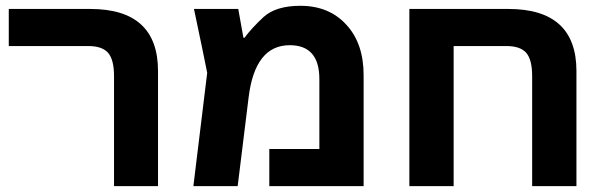

<svg xmlns="http://www.w3.org/2000/svg" viewBox="-20 -632 2052 652"><path d="M367.2 0Q367.2 -93.8 367.2 -374Q367.2 -429.7 346.7 -453.1Q326.2 -475.6 280.3 -475.6Q190.4 -475.6 9.8 -475.6Q9.8 -494.1 9.8 -549.8Q9.8 -563.5 9.8 -601.6Q79.1 -601.6 286.1 -601.6Q516.6 -601.6 516.6 -390.6Q516.6 -260.7 516.6 0Q479.5 0 367.2 0Z M1000 -612.3Q1097.7 -612.3 1156.2 -547.9Q1214.8 -484.4 1214.8 -377Q1214.8 -251 1214.8 0Q1134.8 0 894.5 0Q894.5 -31.2 894.5 -126Q937.5 -126 1064.5 -126Q1064.5 -185.5 1064.5 -363.3Q1064.5 -478.5 963.9 -478.5Q845.7 -478.5 824.2 -300.8Q811.5 -200.2 787.1 0Q749 0 636.7 0Q648.4 -96.7 683.6 -384.8Q672.9 -439.5 638.7 -601.6Q676.8 -601.6 789.1 -601.6Q793 -577.1 806.6 -503.9Q807.6 -503.9 810.5 -503.9Q834 -536.1 875 -574.2Q917 -612.3 1000 -612.3Z M1706.1 -601.6Q1937.5 -601.6 1937.5 -390.6Q1937.5 -260.7 1937.5 0Q1899.4 0 1787.1 0Q1787.1 -93.8 1787.1 -374Q1787.1 -429.7 1766.6 -453.1Q1746.1 -475.6 1700.2 -475.6Q1639.6 -475.6 1520.5 -475.6Q1520.5 -357.4 1520.5 0Q1482.4 0 1370.1 0Q1370.1 -113.3 1370.1 -451.2Q1370.1 -489.3 1370.1 -601.6Q1454.1 -601.6 1706.1 -601.6Z"/></svg>

Font: Noto Sans Hebrew DECATHLON 
Style: Bold
Weight: 400
Designer: Monotype Design Team
Version: Version 2.000;GOOG;noto-fonts:20170220:a8a215d2e889